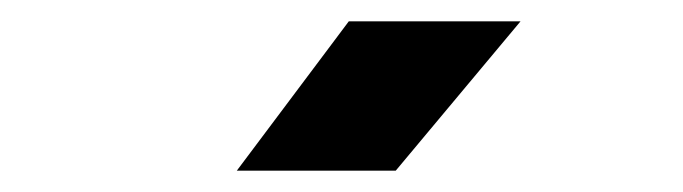

<svg xmlns="http://www.w3.org/2000/svg" viewBox="-20 -805 640 180"><path d="M202 -645H351L468 -785H307Z"/></svg>

Font: JetBrains Mono ExtraBold
Style: Regular
Weight: 800
Monospace: yes
Designer: Philipp Nurullin, Konstantin Bulenkov
Foundry: JetBrains
Version: Version 2.305